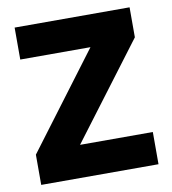

<svg xmlns="http://www.w3.org/2000/svg" viewBox="-75 -704 688 769"><g transform="rotate(-10 269.5 -319.5)"><path d="M212 -131H508V0H31V-123L321 -509H35.5V-639H503V-517Z"/></g></svg>

Font: Anek Malayalam Medium
Style: Bold
Weight: 700
Version: Version 1.003